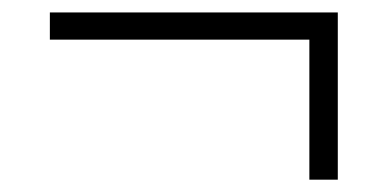

<svg xmlns="http://www.w3.org/2000/svg" viewBox="-20 -461 626 310"><path d="M60.5 -397H479.5V-170.9H525.4V-440.9H60.5Z"/></svg>

Font: Cascadia Code PL ExtraLight
Style: Regular
Weight: 200
Monospace: yes
Designer: Aaron Bell
Foundry: Saja Typeworks
Version: Version 2404.023